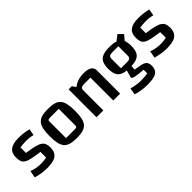

<svg xmlns="http://www.w3.org/2000/svg" viewBox="102 -1413 2435 2435"><g transform="rotate(-45 1319.0 -195.5)"><path d="M50 -361Q50 -441 98 -478Q146 -515 247 -515Q295 -515 339 -509.5Q383 -504 425 -493L409 -405Q384 -412 351.5 -416Q319 -420 288 -420Q258 -420 230 -417.5Q202 -415 181 -411V-312Q264 -301 316.5 -288.5Q369 -276 398 -257.5Q427 -239 438.5 -212Q450 -185 450 -144Q450 -88 428 -52.5Q406 -17 358 -1Q310 15 230 15Q183 15 135 7Q87 -1 40 -15L58 -110Q134 -80 222 -80Q248 -80 269.5 -82.5Q291 -85 320 -92V-192Q232 -204 178.5 -215.5Q125 -227 97.5 -245Q70 -263 60 -291Q50 -319 50 -361Z M771 11Q705 11 661 -1.5Q617 -14 591 -43.5Q565 -73 554 -123.5Q543 -174 543 -250Q543 -326 554 -376.5Q565 -427 591 -456.5Q617 -486 661 -498.5Q705 -511 771 -511Q838 -511 882 -498.5Q926 -486 951.5 -456.5Q977 -427 988 -377Q999 -327 999 -250Q999 -174 988 -123.5Q977 -73 951.5 -43.5Q926 -14 881.5 -1.5Q837 11 771 11ZM673 -86H824Q851 -86 860.5 -91.5Q870 -97 870 -112V-414H719Q692 -414 682.5 -408.5Q673 -403 673 -388Z M1133 0V-500H1191L1224 -450Q1263 -481 1309 -496Q1355 -511 1413 -511Q1483 -511 1520 -487.5Q1557 -464 1557 -419V0H1434V-410H1330Q1288 -410 1272 -399.5Q1256 -389 1256 -359V0Z M1879 -145Q1803 -145 1757.5 -163Q1712 -181 1692 -221Q1672 -261 1672 -330Q1672 -398 1692 -438.5Q1712 -479 1757.5 -497Q1803 -515 1879 -515Q1956 -515 2001 -497Q2046 -479 2066 -439Q2086 -399 2086 -330Q2086 -262 2066.5 -221Q2047 -180 2001.5 -162.5Q1956 -145 1879 -145ZM1792 -220H1902Q1938 -220 1952 -232Q1966 -244 1966 -275V-441H1856Q1820 -441 1806 -429Q1792 -417 1792 -386ZM2092 35Q2092 82 2071.5 111.5Q2051 141 2006 154Q1961 167 1886 167Q1830 167 1776.5 159Q1723 151 1681 136L1696 46Q1746 59 1784.5 65Q1823 71 1863 71Q1900 71 1927.5 68.5Q1955 66 1982 61V-4Q1882 -11 1839.5 -21Q1797 -31 1797 -49L1829 -163L1908 -162L1902 -85Q1961 -77 1998.5 -69Q2036 -61 2056 -48Q2076 -35 2084 -15Q2092 5 2092 35ZM2047 -403 1978 -490 2067 -558 2127 -499Z M2198 -361Q2198 -441 2246 -478Q2294 -515 2395 -515Q2443 -515 2487 -509.5Q2531 -504 2573 -493L2557 -405Q2532 -412 2499.5 -416Q2467 -420 2436 -420Q2406 -420 2378 -417.5Q2350 -415 2329 -411V-312Q2412 -301 2464.5 -288.5Q2517 -276 2546 -257.5Q2575 -239 2586.5 -212Q2598 -185 2598 -144Q2598 -88 2576 -52.5Q2554 -17 2506 -1Q2458 15 2378 15Q2331 15 2283 7Q2235 -1 2188 -15L2206 -110Q2282 -80 2370 -80Q2396 -80 2417.5 -82.5Q2439 -85 2468 -92V-192Q2380 -204 2326.5 -215.5Q2273 -227 2245.5 -245Q2218 -263 2208 -291Q2198 -319 2198 -361Z"/></g></svg>

Font: Changa Medium
Style: Regular
Weight: 500
Designer: Eduardo Rodriguez Tunni
Foundry: Eduardo Rodriguez Tunni
Version: Version 3.003